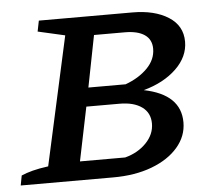

<svg xmlns="http://www.w3.org/2000/svg" viewBox="-48 -575 705 622"><g transform="rotate(-5 304.0 -263.5)"><path d="M-5 0 1 -32Q17 -39 38 -44.5Q59 -50 89 -54L181 -472L93 -492L100 -527H404Q476 -527 521 -498.5Q566 -470 566 -418Q566 -369 525.5 -330Q485 -291 419 -273Q538 -249 538 -158Q538 -113 507 -77Q476 -41 421.5 -20.5Q367 0 296 0ZM374 -465H274L241 -297H362Q406 -313 433.5 -341Q461 -369 461 -404Q461 -434 438.5 -449.5Q416 -465 374 -465ZM193 -61H340Q382 -72 409 -100Q436 -128 436 -163Q436 -198 409.5 -217Q383 -236 337 -236H229Z"/></g></svg>

Font: Piazzolla SC Medium
Style: Italic
Weight: 500
Italic angle: -11.3°
Designer: Juan Pablo del Peral
Foundry: Huerta Tipografica
Version: Version 1.330